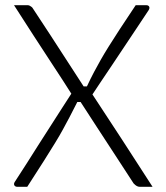

<svg xmlns="http://www.w3.org/2000/svg" viewBox="-20 -720 640 740"><path d="M519 0Q514 0 509.5 -2Q505 -4 501.5 -7Q498 -10 495 -13Q461 -66 425 -120.5Q389 -175 354.5 -228.5Q320 -282 288 -331L260 -351Q224 -408 186 -465.5Q148 -523 110 -582Q72 -641 34 -700Q47 -700 60 -700Q73 -700 86 -700Q91 -700 94.5 -698Q98 -696 101.5 -693.5Q105 -691 107 -687Q141 -636 174 -585Q207 -534 239.5 -484Q272 -434 303 -386L335 -358Q391 -273 450 -182.5Q509 -92 568 0Q556 0 543.5 0Q531 0 519 0ZM544 -700Q550 -700 553 -697Q556 -694 556 -690Q556 -686 553 -681Q530 -646 506.5 -611Q483 -576 459.5 -540.5Q436 -505 412.5 -470Q389 -435 365.5 -400Q342 -365 319 -330L290 -387H315Q330 -419 342.5 -442.5Q355 -466 368 -489Q381 -512 398.5 -540Q416 -568 441 -606.5Q466 -645 503 -700Q513 -700 523.5 -700Q534 -700 544 -700ZM46 0Q41 0 37.5 -3Q34 -6 34 -10.5Q34 -15 37 -19Q60 -54 82.5 -89.5Q105 -125 127.5 -160.5Q150 -196 173 -231.5Q196 -267 218.5 -302.5Q241 -338 264 -373L297 -327H278Q261 -293 248 -268.5Q235 -244 222.5 -221Q210 -198 192.5 -169.5Q175 -141 149.5 -100.5Q124 -60 85 0Q76 0 65.5 0Q55 0 46 0Z"/></svg>

Font: Recursive Sans Linear Light
Style: Regular
Weight: 300
Version: Version 1.085